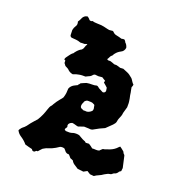

<svg xmlns="http://www.w3.org/2000/svg" viewBox="-143 -830 985 1051"><g transform="rotate(20 349.5 -304.5)"><path d="M653 5Q652 8 652 12.5Q652 17 651 23Q650 24 647 26Q644 28 642 30Q638 36 633 41Q628 46 620 48Q617 48 612 53Q609 54 607 56.5Q605 59 601 59Q593 60 585 63.5Q577 67 569 72Q557 81 543.5 86.5Q530 92 519 100Q513 99 507 99Q501 99 496 98Q491 95 486.5 92Q482 89 477 86L457 97L422 93Q410 85 399 78Q388 71 382 59Q377 57 373 55Q369 53 365 52Q361 47 357.5 43Q354 39 351 36Q345 34 344 35Q340 35 336.5 33Q333 31 330 29Q326 24 322.5 20Q319 16 316 13Q303 9 291 13Q281 20 271.5 25.5Q262 31 251 36Q245 38 239.5 40Q234 42 229 44Q223 45 216.5 49Q210 53 204 56Q199 61 194 66.5Q189 72 184 78Q177 76 172.5 81.5Q168 87 161 86Q157 86 155 83.5Q153 81 150 77Q140 75 129.5 72Q119 69 108 66Q100 56 90 47.5Q80 39 69 32Q55 23 46 6Q48 -1 51 -3Q53 -6 55.5 -9.5Q58 -13 61 -15Q72 -23 80 -33Q88 -43 95 -53Q102 -62 110 -70.5Q118 -79 125 -87Q130 -95 134.5 -103.5Q139 -112 143 -121Q147 -129 150 -138.5Q153 -148 156 -156Q159 -164 161.5 -170.5Q164 -177 170 -183Q172 -185 173.5 -188Q175 -191 176 -193Q182 -203 188.5 -212.5Q195 -222 202 -230Q207 -235 210.5 -240Q214 -245 216 -248Q221 -263 222.5 -276.5Q224 -290 224 -302Q228 -312 234 -318Q240 -324 247 -328Q252 -330 257 -333Q262 -336 267 -338Q268 -343 273 -346Q274 -347 275 -349Q276 -351 277 -352Q285 -356 292.5 -359Q300 -362 307 -365Q323 -368 337.5 -367.5Q352 -367 366 -371Q372 -370 376.5 -365.5Q381 -361 388 -358Q393 -355 397.5 -353Q402 -351 407 -348Q413 -347 418 -351Q423 -355 423 -361Q423 -365 422 -367Q422 -369 421.5 -372Q421 -375 420 -379Q415 -384 408.5 -389.5Q402 -395 396 -400Q397 -404 397.5 -406Q398 -408 399 -411Q393 -414 388 -417.5Q383 -421 378 -424Q361 -422 355.5 -422Q350 -422 336 -424Q329 -423 324.5 -417Q320 -411 313 -407Q308 -405 302 -402Q296 -399 290 -396Q281 -396 272.5 -396Q264 -396 254 -394Q247 -393 238 -390.5Q229 -388 220 -384Q203 -387 192 -397Q187 -403 180.5 -406Q174 -409 167 -413Q165 -415 163 -418.5Q161 -422 159 -423Q155 -429 156.5 -436Q158 -443 150 -443Q149 -448 150 -451Q151 -454 153 -457Q159 -465 165 -473.5Q171 -482 178 -489Q181 -491 183.5 -493Q186 -495 187 -498Q195 -509 203 -516.5Q211 -524 221 -529Q229 -537 231 -547Q233 -557 240 -564Q234 -567 230.5 -564.5Q227 -562 223 -562H210Q207 -562 203.5 -561.5Q200 -561 198 -562Q185 -567 172.5 -568Q160 -569 147 -570Q138 -572 136 -581Q136 -589 135.5 -596.5Q135 -604 135 -611Q138 -626 145 -636Q154 -648 148 -665Q156 -676 160.5 -687.5Q165 -699 177 -706Q184 -708 187 -709Q190 -710 197 -703Q198 -702 200 -700.5Q202 -699 202 -697Q204 -696 205 -695.5Q206 -695 207 -693Q208 -693 209 -692.5Q210 -692 212 -692Q214 -693 214 -692Q214 -691 216 -692Q217 -693 219 -693.5Q221 -694 222 -695Q234 -691 251 -691Q267 -691 275 -690Q283 -689 291 -687.5Q299 -686 314 -682Q316 -682 319.5 -681Q323 -680 325 -680Q330 -681 335.5 -681Q341 -681 345 -682Q347 -681 349.5 -679.5Q352 -678 353 -676Q361 -668 373 -666Q381 -665 388.5 -662.5Q396 -660 404 -658Q408 -659 412 -659.5Q416 -660 420 -660Q421 -659 422 -658.5Q423 -658 424 -657Q427 -654 428.5 -651Q430 -648 431 -646Q437 -641 440.5 -634.5Q444 -628 446 -620Q443 -599 425 -591Q409 -583 398 -569Q394 -565 391.5 -559Q389 -553 383 -550Q379 -545 376.5 -539Q374 -533 370 -528Q370 -527 370.5 -526.5Q371 -526 371 -524Q376 -521 382 -522Q388 -523 393 -521Q398 -520 403.5 -517.5Q409 -515 415 -513H428Q433 -512 439.5 -510Q446 -508 452 -506Q457 -506 461.5 -506.5Q466 -507 470 -507Q487 -500 495.5 -496.5Q504 -493 510.5 -488.5Q517 -484 529 -474Q535 -467 540 -458.5Q545 -450 552 -444Q551 -435 547 -428Q547 -425 548 -422Q549 -419 549 -416Q551 -408 552.5 -399Q554 -390 555 -382Q557 -374 558.5 -366Q560 -358 561 -350Q561 -347 561.5 -345Q562 -343 562 -340V-316Q559 -303 555 -291.5Q551 -280 550 -268Q549 -264 548 -261.5Q547 -259 546 -256Q543 -249 540 -241.5Q537 -234 536 -225Q535 -218 531 -212Q527 -206 522 -201Q514 -193 505 -184.5Q496 -176 488 -168Q459 -156 432 -140Q421 -132 405 -135Q398 -135 391.5 -135.5Q385 -136 377 -136Q370 -134 362 -131Q354 -128 345 -125Q337 -126 328 -129Q319 -132 309 -133Q308 -132 305.5 -131.5Q303 -131 300 -129Q284 -119 291 -103Q290 -100 287.5 -96.5Q285 -93 283 -90Q281 -81 289 -81Q289 -79 291 -79Q302 -78 312.5 -78.5Q323 -79 332 -83Q348 -87 367 -83Q375 -79 384.5 -73Q394 -67 405 -63Q407 -63 410 -60.5Q413 -58 415 -56Q420 -56 425 -56.5Q430 -57 434 -57Q441 -53 447 -48.5Q453 -44 459 -39Q468 -40 478.5 -39Q489 -38 499 -41Q503 -45 506.5 -48.5Q510 -52 515 -56Q525 -57 534.5 -61Q544 -65 554 -68Q577 -77 593 -95Q595 -97 597 -98.5Q599 -100 600 -101Q605 -97 610.5 -93.5Q616 -90 621 -85Q625 -83 627 -78Q629 -72 633 -69Q637 -66 638 -62Q642 -45 645.5 -28.5Q649 -12 653 5ZM393 -245Q392 -250 391 -255.5Q390 -261 389 -266Q387 -268 386 -269Q385 -270 383 -270Q376 -275 367 -275.5Q358 -276 348 -276Q339 -276 330 -265Q329 -261 327.5 -257.5Q326 -254 324 -250Q323 -247 323 -245.5Q323 -244 322 -241Q323 -237 322.5 -235.5Q322 -234 323 -231Q327 -225 330 -224Q334 -223 333.5 -223Q333 -223 337 -221Q344 -217 347.5 -218.5Q351 -220 358 -218Q374 -218 388 -231Q392 -235 392 -238Q392 -241 393 -245ZM642 30Q641 28 640 27.5Q639 27 639 29Q639 29 640 29.5Q641 30 642 30Z"/></g></svg>

Font: Daruma Drop One
Style: Regular
Weight: 400
Designer: Maniackers Design
Version: Version 1.000